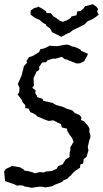

<svg xmlns="http://www.w3.org/2000/svg" viewBox="-32 -888 491 916"><path d="M152 3 119 8 100 4 86 2 80 -2 61 -4 50 -2 33 -10 18 -15 -8 -24 -10 -45 -12 -71 -4 -82 20 -93 24 -97 56 -91 63 -90 80 -80 85 -74 100 -72 123 -66 135 -61 158 -67 177 -65 188 -70 216 -72 226 -78 238 -82 245 -95 269 -105 270 -110 282 -128 300 -139V-159L304 -174L303 -184L319 -212L311 -231L303 -241L298 -249L289 -263L288 -274L263 -280L259 -296L243 -303L222 -314L200 -311L177 -319L160 -327L145 -333L138 -341L125 -348L112 -353L105 -370L88 -372L89 -386L75 -401L74 -408L63 -423L52 -437L60 -449L61 -469L53 -487L66 -517L70 -525L76 -548L80 -562L81 -571L97 -589L94 -597L106 -615L124 -621L141 -631L155 -640L160 -653L178 -657L194 -664L204 -670L229 -668H243L269 -673L283 -675H293L313 -666L321 -665L337 -659L351 -652L356 -645L388 -631L382 -618L369 -595L351 -587L347 -586L334 -585L298 -599L285 -605H278L263 -617L233 -608H219L194 -600L188 -591L169 -590L155 -569V-555L142 -546L133 -526L128 -516L130 -481L122 -469L138 -457L136 -444L145 -430V-425L170 -417L175 -407L183 -405L198 -402L219 -397L234 -388L253 -382L263 -380L285 -370L313 -361L325 -349L348 -339L357 -327L354 -316L371 -308L377 -300L388 -288L395 -274L394 -259L399 -244V-231L394 -219L387 -187L390 -171L384 -150L381 -140L367 -129L365 -108L351 -103L350 -88L327 -73L317 -64L305 -50L298 -45L289 -35L271 -28L264 -20L241 -11L233 -8L215 1L185 6L170 3ZM261 -712 238 -724 225 -730 215 -735 213 -742 207 -752 188 -766 189 -770 173 -779 157 -793 152 -795 136 -802 114 -818V-837L130 -849L145 -853L150 -857L165 -849L175 -843L188 -834L190 -826L211 -825L221 -811L225 -809L239 -800L252 -790L267 -784L289 -792L302 -800L310 -810L333 -815L336 -833L353 -836L368 -849L373 -858L389 -862L411 -868L428 -856L437 -844L431 -834L439 -818L425 -807L410 -797L385 -786L372 -772L356 -764L341 -756L317 -745L300 -732L287 -727Z"/></svg>

Font: Winky Rough Light
Style: Italic
Weight: 300
Italic angle: -8.97852°
Designer: Simon Atzbach
Foundry: typofactur
Version: Version 1.206; ttfautohint (v1.8.4.7-5d5b)